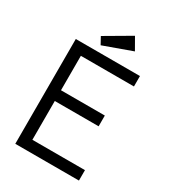

<svg xmlns="http://www.w3.org/2000/svg" viewBox="-192 -890 883 990"><g transform="rotate(30 250.0 -395.5)"><path d="M59 0V-624H441V-562H125V-357H386V-293H125V-62H438V0ZM186 -660 163 -702 315 -791 355 -721Z"/></g></svg>

Font: Inconsolata Nerd Font Mono
Style: Regular
Weight: 400
Monospace: yes
Designer: Raph Levien, Cyreal, Brenton Simpson
Foundry: Raph Levien, Cyreal, Google
Version: Version 3.000; ttfautohint (v1.8.3);Nerd Fonts 3.0.2